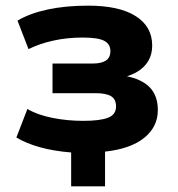

<svg xmlns="http://www.w3.org/2000/svg" viewBox="-20 -531 630 680"><path d="M232 129V9Q170 4 121.5 -9.5Q73 -23 38 -44L77 -145Q113 -124 165.5 -113.5Q218 -103 275 -103Q334 -103 362.5 -114Q391 -125 391 -154Q391 -180 373 -190.5Q355 -201 319 -201H166V-306H309Q339 -306 355 -316.5Q371 -327 371 -350Q371 -375 349 -386.5Q327 -398 273 -398Q217 -398 168 -387Q119 -376 81 -357L42 -458Q86 -484 149.5 -497.5Q213 -511 292 -511Q402 -511 460.5 -474Q519 -437 519 -370Q519 -329 495 -301Q471 -273 427 -260L424 -262Q482 -251 510.5 -221.5Q539 -192 539 -141Q539 -82 491 -43Q443 -4 352 6V129Z"/></svg>

Font: Nunito Sans 8pt ExtraBold
Style: Regular
Weight: 800
Version: Version 3.101;gftools[0.9.27]